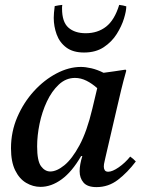

<svg xmlns="http://www.w3.org/2000/svg" viewBox="-20 -754 591 786"><path d="M146 11Q115 11 87 -5.5Q59 -22 42 -57Q25 -92 25 -147Q25 -215 51 -275Q77 -335 119 -381Q161 -427 211.5 -453.5Q262 -480 311 -480Q330 -480 354 -474.5Q378 -469 404 -456Q425 -459 447.5 -462Q470 -465 494 -469L497 -465Q485 -423 476 -385.5Q467 -348 458 -309L412 -111Q411 -104 408 -93Q405 -82 405 -72Q405 -63 409 -57Q413 -51 423 -51Q440 -51 466 -69Q492 -87 513 -113Q526 -104 536 -93Q502 -48 463 -18Q424 12 375 12Q338 12 322 -6.5Q306 -25 306 -53Q306 -80 317 -115H312Q275 -51 232.5 -20Q190 11 146 11ZM378 -393Q357 -412 334 -423.5Q311 -435 287 -435Q250 -435 221 -408Q192 -381 172 -338.5Q152 -296 142 -247.5Q132 -199 132 -155Q132 -95 148 -73.5Q164 -52 186 -52Q212 -52 243.5 -77.5Q275 -103 305.5 -159.5Q336 -216 358 -309ZM235 -734Q234 -728 234 -725.5Q234 -723 234 -719Q234 -664 260 -641Q286 -618 331 -618Q380 -618 414.5 -645Q449 -672 468 -734Q485 -732 497 -728Q497 -709 487.5 -678Q478 -647 458 -615Q438 -583 405 -561Q372 -539 324 -539Q279 -539 251.5 -559.5Q224 -580 212 -613Q200 -646 200 -681Q200 -690 201 -702Q202 -714 204 -729Q212 -731 219.5 -732Q227 -733 235 -734Z"/></svg>

Font: Tiro Tamil
Style: Italic
Weight: 400
Italic angle: -11°
Designer: Tamil: Fernando Mello & Fiona Ross, assisted by Kaja Sojewska. Latin: John Hudson with Paul Hanslow, assisted by Kaja So
Foundry: Tiro Typeworks Ltd.
Version: Version 1.52